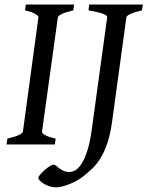

<svg xmlns="http://www.w3.org/2000/svg" viewBox="-20 -635 648 844"><path d="M302.2 -589.4Q271.5 -582.5 253.4 -574.2Q235.4 -565.9 234.4 -559.1L164.6 -55.7Q163.6 -49.8 178.2 -41.3Q192.9 -32.7 224.6 -25.9L221.2 0H8.8L12.7 -25.9Q43.5 -32.7 61.3 -40.8Q79.1 -48.8 80.6 -55.7L148.9 -559.1Q149.9 -564.9 135.3 -573.7Q120.6 -582.5 89.8 -589.4L93.8 -615.2H305.7ZM604 -589.4Q573.2 -582.5 554.9 -574.2Q536.6 -565.9 535.6 -559.1L472.7 -100.1Q464.8 -43.5 451.4 -4.4Q438 34.7 420.9 61.8Q403.8 88.9 384.3 107.2Q364.7 125.5 344.7 141.1Q331.5 151.4 315.4 160.2Q299.3 168.9 283 175.3Q266.6 181.6 251.7 185.1Q236.8 188.5 226.1 188.5Q210.9 188.5 197 183.8Q183.1 179.2 172.4 172.6Q161.6 166 155 158.9Q148.4 151.9 148.4 147Q148.4 142.1 156.7 132.3Q165 122.6 176 112.8Q187 103 198.5 95.7Q210 88.4 215.8 88.4Q220.7 88.4 226.6 93.5Q232.4 98.6 240.5 104.7Q248.5 110.8 259.5 116Q270.5 121.1 285.6 121.1Q297.4 121.1 311 113.5Q324.7 106 338.1 85.4Q351.6 64.9 363.5 28.6Q375.5 -7.8 383.3 -64.9L451.2 -559.1Q451.7 -562 448.7 -565.4Q445.8 -568.8 436.8 -572.8Q427.7 -576.7 411.6 -580.8Q395.5 -585 369.1 -589.4L372.1 -615.2H607.9Z"/></svg>

Font: Gentium Book Basic
Style: Italic
Weight: 400
Italic angle: -8°
Designer: J. Victor Gaultney and Annie Olsen
Foundry: SIL International
Version: Version 1.102; 2013; Maintenance release